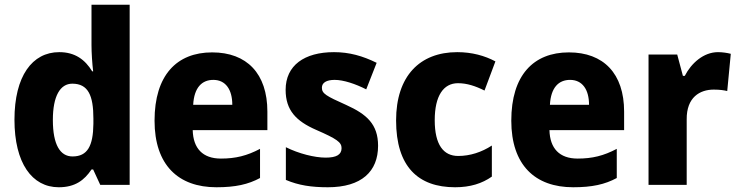

<svg xmlns="http://www.w3.org/2000/svg" viewBox="-20 -780 3114 810"><path d="M228 10C297 10 336 -20 366 -65H373L403 0H527V-760H366V-591C366 -557 369 -512 373 -479H369C339 -528 297 -560 230 -560C116 -560 41 -459 41 -275C41 -92 115 10 228 10ZM286 -120C234 -120 203 -169 203 -274C203 -375 234 -427 285 -427C352 -427 374 -377 374 -280V-258C373 -164 349 -120 286 -120Z M875 -559C725 -559 632 -462 632 -271C632 -84 732 10 893 10C973 10 1027 -2 1077 -29V-152C1022 -123 974 -111 912 -111C835 -111 795 -154 793 -231H1108V-309C1108 -470 1021 -559 875 -559ZM880 -443C932 -443 960 -402 960 -338H795C799 -411 832 -443 880 -443Z M1575 -165C1575 -256 1527 -298 1441 -337C1356 -375 1338 -385 1338 -410C1338 -431 1357 -443 1392 -443C1429 -443 1480 -426 1525 -403L1569 -515C1510 -544 1454 -560 1389 -560C1264 -560 1185 -504 1185 -401C1185 -315 1229 -269 1314 -232C1401 -194 1421 -180 1421 -155C1421 -128 1400 -115 1354 -115C1307 -115 1240 -132 1186 -159V-21C1240 2 1294 10 1363 10C1506 10 1575 -57 1575 -165Z M1900 10C1964 10 2014 -6 2055 -35V-166C2012 -138 1963 -122 1913 -122C1851 -122 1814 -169 1814 -273C1814 -376 1851 -429 1912 -429C1950 -429 1986 -417 2024 -398L2070 -521C2025 -545 1971 -560 1909 -560C1751 -560 1651 -459 1651 -272C1651 -77 1744 10 1900 10Z M2380 -559C2230 -559 2137 -462 2137 -271C2137 -84 2237 10 2398 10C2478 10 2532 -2 2582 -29V-152C2527 -123 2479 -111 2417 -111C2340 -111 2300 -154 2298 -231H2613V-309C2613 -470 2526 -559 2380 -559ZM2385 -443C2437 -443 2465 -402 2465 -338H2300C2304 -411 2337 -443 2385 -443Z M3009 -560C2948 -560 2896 -513 2869 -460H2861L2837 -550H2716V0H2877V-276C2876 -370 2933 -402 2991 -402C3018 -402 3035 -399 3048 -396L3063 -553C3048 -557 3027 -560 3009 -560Z"/></svg>

Font: Noto Sans Georgian SemiCondensed ExtraBold
Style: Regular
Weight: 800
Width: 4
Designer: Monotype Design Team, Akaki Razmadze
Foundry: Google LLC
Version: Version 2.005